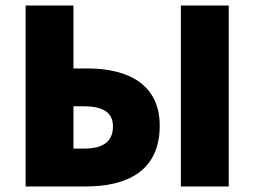

<svg xmlns="http://www.w3.org/2000/svg" viewBox="-20 -670 914 690"><path d="M72 0H290C434 0 554 -54 554 -218C554 -366 442 -424 294 -424H244V-650H72ZM244 -136V-288H282C352 -288 386 -264 386 -216C386 -158 346 -136 282 -136ZM630 0H802V-650H630Z"/></svg>

Font: Source Sans Pro Black
Style: Regular
Weight: 900
Designer: Paul D. Hunt
Foundry: Adobe Systems Incorporated
Version: Version 3.006;hotconv 1.0.111;makeotfexe 2.5.65597